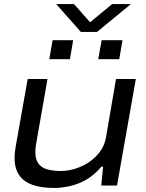

<svg xmlns="http://www.w3.org/2000/svg" viewBox="-20 -918 723 950"><path d="M248 12Q184 12 140.5 -3.5Q97 -19 74.5 -52Q52 -85 52 -137Q52 -150 53.5 -164.5Q55 -179 58 -195L117 -527H215L159 -208Q157 -197 156 -186.5Q155 -176 155 -166Q155 -128 171 -107.5Q187 -87 215.5 -79.5Q244 -72 281 -72Q316 -72 353 -83.5Q390 -95 421.5 -116.5Q453 -138 475 -168Q497 -198 504 -236L554 -527H652L559 0H481L490 -93H481Q446 -51 406 -28.5Q366 -6 325 3Q284 12 248 12ZM224 -625 240 -719H342L326 -625ZM466 -625 483 -719H586L570 -625ZM628 -898 460 -760H380L258 -898H346L438 -794H409L535 -898Z"/></svg>

Font: Archivo Expanded
Style: Italic
Weight: 400
Width: 7
Italic angle: -10°
Designer: Hector Gatti
Foundry: Omnibus-Type
Version: Version 2.001